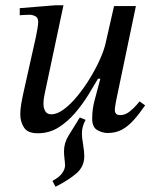

<svg xmlns="http://www.w3.org/2000/svg" viewBox="-20 -496 597 729"><path d="M123 10Q85 10 71 -12Q57 -34 57 -62Q57 -82 61 -103.5Q65 -125 67 -135L115 -350Q115 -350 117.5 -362Q120 -374 122.5 -389Q125 -404 125 -413Q125 -429 114 -434.5Q103 -440 92 -440Q79 -440 67 -439Q55 -438 55 -438V-465L190 -476H221L152 -151Q152 -151 148.5 -134Q145 -117 145 -103Q145 -85 152 -73.5Q159 -62 175 -62Q197 -62 222.5 -81Q248 -100 273.5 -131Q299 -162 321 -198Q343 -234 359 -269.5Q375 -305 381 -332L413 -473H496L422 -119Q422 -119 419 -103Q416 -87 416 -76Q416 -70 420.5 -64.5Q425 -59 437 -59Q455 -59 471.5 -72Q488 -85 499 -98Q510 -111 510 -111L531 -96Q509 -64 488 -40.5Q467 -17 443.5 -4Q420 9 389 9Q369 9 349.5 -2Q330 -13 330 -46Q330 -81 339 -114.5Q348 -148 361 -197H352Q337 -171 315.5 -136Q294 -101 265.5 -67.5Q237 -34 202 -12Q167 10 123 10ZM191 213 179 191Q205 177 216 161.5Q227 146 227 132Q227 125 225 108Q223 91 223 78Q223 47 240.5 18.5Q258 -10 283 -50L305 -41Q297 -26 294 -13.5Q291 -1 291 11Q291 27 295.5 52.5Q300 78 300 97Q300 136 271 161.5Q242 187 191 213Z"/></svg>

Font: STIX Two Text
Style: Italic
Weight: 400
Italic angle: -12°
Designer: Ross Mills, John Hudson & Paul Hanslow, Tiro Typeworks Ltd; with prior portions MicroPress Inc. and Coen Hoffman, Elsevi
Foundry: Tiro Typeworks Ltd
Version: Version 2.13 b171